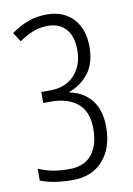

<svg xmlns="http://www.w3.org/2000/svg" viewBox="-84 -779 582 843"><g transform="rotate(-10 207.0 -357.0)"><path d="M170 11Q132 11 95 5.5Q58 0 28 -12V-65Q58 -52 89.5 -45.5Q121 -39 165 -39Q231 -39 265 -80Q299 -121 299 -196Q299 -273 255 -309Q211 -345 137 -345H102V-394H142Q211 -394 250.5 -437Q290 -480 290 -547Q290 -610 260.5 -642.5Q231 -675 180 -675Q142 -675 111.5 -662Q81 -649 52 -629L25 -670Q65 -698 102.5 -711.5Q140 -725 185 -725Q258 -725 301.5 -679Q345 -633 345 -553Q345 -480 311 -436Q277 -392 224 -373V-370Q286 -358 321 -313Q356 -268 356 -193Q356 -101 307.5 -45Q259 11 170 11Z"/></g></svg>

Font: Noto Sans Malayalam ExtraCondensed Light
Style: Regular
Weight: 300
Width: 2
Designer: Jelle Bosma - Monotype Design Team
Foundry: Monotype Imaging Inc.
Version: Version 2.104; ttfautohint (v1.8.4.7-5d5b)